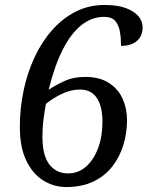

<svg xmlns="http://www.w3.org/2000/svg" viewBox="-20 -744 599 774"><path d="M248 10Q196 10 153.5 -17Q111 -44 85.5 -97.5Q60 -151 60 -232Q60 -307 75 -378.5Q90 -450 119 -512.5Q148 -575 190 -622.5Q232 -670 285 -697Q338 -724 402 -724Q453 -724 487 -711.5Q521 -699 538 -678.5Q555 -658 555 -634Q555 -599 532 -579Q509 -559 468 -559Q468 -589 463.5 -615.5Q459 -642 445 -659Q431 -676 400 -676Q350 -676 308 -642.5Q266 -609 233 -544Q200 -479 176 -382Q199 -398 237 -416Q275 -434 323 -434Q381 -434 418.5 -410Q456 -386 474 -346.5Q492 -307 492 -259Q492 -207 477 -158.5Q462 -110 432 -72Q402 -34 356 -12Q310 10 248 10ZM254 -45Q296 -45 327 -72.5Q358 -100 375.5 -147Q393 -194 393 -253Q393 -316 370 -349.5Q347 -383 303 -383Q264 -383 227 -364.5Q190 -346 165 -325Q158 -287 154.5 -255.5Q151 -224 151 -195Q151 -117 179 -81Q207 -45 254 -45Z"/></svg>

Font: Noto Serif
Style: Italic
Weight: 400
Italic angle: -12°
Designer: Monotype Design Team
Foundry: Monotype Imaging Inc.
Version: Version 2.013